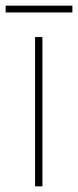

<svg xmlns="http://www.w3.org/2000/svg" viewBox="-41 -752 276 679"><path d="M109 -93H83V-621H109ZM215 -732V-708H-21V-732Z"/></svg>

Font: Noto Sans Kannada UI SemiCondensed Thin
Style: Regular
Weight: 100
Width: 4
Designer: Jelle Bosma - Monotype Design Team
Foundry: Monotype Imaging Inc.
Version: Version 2.005; ttfautohint (v1.8.4.7-5d5b)